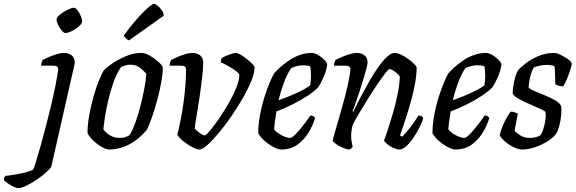

<svg xmlns="http://www.w3.org/2000/svg" viewBox="-155 -774 2980 994"><path d="M-62 200Q-70 200 -85.5 192.5Q-101 185 -115 175Q-129 165 -135 158Q-135 150 -132.5 144.5Q-130 139 -128 137Q-94 133 -54 125.5Q-14 118 16 105Q21 97 31.5 62.5Q42 28 55.5 -20Q69 -68 82.5 -120.5Q96 -173 107 -217Q113 -242 120 -273.5Q127 -305 133 -335.5Q139 -366 142.5 -388Q146 -410 146 -414Q146 -425 140 -429.5Q134 -434 117 -434H58Q58 -442 61 -451Q64 -460 66 -464Q80 -471 100 -479.5Q120 -488 140.5 -494Q161 -500 174 -500Q200 -500 216 -487.5Q232 -475 232 -449Q232 -448 231.5 -445Q231 -442 228.5 -430Q226 -418 219 -389L111 87Q107 97 86.5 116Q66 135 38.5 154Q11 173 -16.5 186.5Q-44 200 -62 200ZM184 -603Q176 -603 165 -615.5Q154 -628 146 -644.5Q138 -661 138 -673Q138 -685 156 -699Q174 -713 195.5 -723.5Q217 -734 227 -734Q236 -734 246 -721Q256 -708 263 -691.5Q270 -675 270 -663Q270 -652 253.5 -637.5Q237 -623 216.5 -613Q196 -603 184 -603Z M410 0Q396 0 374 -12Q352 -24 331 -43.5Q310 -63 298 -84Q298 -128 307 -177.5Q316 -227 329 -273.5Q342 -320 356.5 -355.5Q371 -391 381 -408Q394 -423 425 -444.5Q456 -466 496.5 -483Q537 -500 577 -500Q596 -500 620.5 -486Q645 -472 664.5 -454.5Q684 -437 688 -425Q688 -394 680 -349Q672 -304 659 -256Q646 -208 631.5 -166.5Q617 -125 605 -102Q565 -53 514 -26.5Q463 0 410 0ZM467 -60Q480 -60 490.5 -63Q501 -66 514 -73Q525 -87 537.5 -117.5Q550 -148 561.5 -187Q573 -226 582 -266.5Q591 -307 596.5 -340.5Q602 -374 602 -393Q585 -412 566.5 -425.5Q548 -439 519 -439Q507 -439 496.5 -436Q486 -433 472 -427Q449 -394 432.5 -347.5Q416 -301 405 -253Q394 -205 388 -165.5Q382 -126 380 -105Q389 -90 411.5 -75Q434 -60 467 -60ZM513 -565Q506 -567 497 -575.5Q488 -584 486 -590Q521 -639 553.5 -675.5Q586 -712 610 -733Q634 -754 643 -754Q649 -754 660.5 -745Q672 -736 682 -722Q692 -708 693 -693Z M877 0Q864 0 841 -12Q818 -24 796 -41.5Q774 -59 763 -76Q784 -160 796 -248.5Q808 -337 808 -414Q808 -425 802 -429.5Q796 -434 779 -434H723Q723 -442 726 -451Q729 -460 731 -464Q745 -471 765 -479.5Q785 -488 805.5 -494Q826 -500 839 -500Q865 -500 881 -487.5Q897 -475 897 -449Q897 -418 891.5 -371Q886 -324 878.5 -273.5Q871 -223 863.5 -179Q856 -135 853 -109Q860 -99 878 -86Q896 -73 907 -73Q917 -79 937.5 -104Q958 -129 983 -166Q1008 -203 1031 -243.5Q1054 -284 1069 -321.5Q1084 -359 1084 -386Q1084 -392 1072 -402Q1060 -412 1043 -422.5Q1026 -433 1010.5 -441Q995 -449 988 -451Q988 -466 994 -474Q1002 -479 1016 -485Q1030 -491 1044.5 -495.5Q1059 -500 1066 -500Q1075 -500 1090.5 -491Q1106 -482 1123 -468.5Q1140 -455 1151.5 -443Q1163 -431 1163 -425Q1163 -397 1146 -355Q1129 -313 1101.5 -265Q1074 -217 1041.5 -170Q1009 -123 976.5 -84.5Q944 -46 918 -23Q892 0 877 0Z M1300 0Q1286 0 1262.5 -12Q1239 -24 1216.5 -43.5Q1194 -63 1182 -84Q1182 -128 1190.5 -175.5Q1199 -223 1212.5 -266.5Q1226 -310 1240 -343.5Q1254 -377 1264 -394Q1273 -405 1292 -422.5Q1311 -440 1336.5 -458Q1362 -476 1393 -488Q1424 -500 1458 -500Q1474 -500 1492.5 -489Q1511 -478 1524.5 -464Q1538 -450 1539 -441Q1535 -408 1520.5 -375.5Q1506 -343 1493 -323Q1476 -304 1441 -280.5Q1406 -257 1362.5 -235Q1319 -213 1276 -197Q1271 -168 1268 -143.5Q1265 -119 1264 -105Q1270 -95 1285 -84.5Q1300 -74 1317 -67Q1334 -60 1346 -60Q1356 -60 1372 -76Q1388 -92 1405.5 -113.5Q1423 -135 1436 -153Q1449 -171 1452 -176Q1461 -176 1467.5 -172Q1474 -168 1476 -163Q1467 -130 1445 -92Q1423 -54 1387.5 -27Q1352 0 1300 0ZM1287 -255Q1336 -272 1380.5 -292.5Q1425 -313 1451 -332Q1452 -340 1453.5 -353Q1455 -366 1455 -375Q1455 -410 1451 -431Q1441 -434 1432 -435Q1423 -436 1413 -436Q1385 -436 1352 -421Q1330 -388 1314 -344Q1298 -300 1287 -255Z M1654 0Q1641 0 1621 -8.5Q1601 -17 1585.5 -28Q1570 -39 1567 -46Q1570 -59 1579 -90.5Q1588 -122 1601 -166Q1614 -210 1627 -259Q1636 -292 1643.5 -325.5Q1651 -359 1655 -383.5Q1659 -408 1659 -414Q1659 -425 1653 -429.5Q1647 -434 1630 -434H1574Q1574 -442 1577 -451Q1580 -460 1582 -464Q1596 -471 1616 -479.5Q1636 -488 1656.5 -494Q1677 -500 1690 -500Q1716 -500 1732 -487.5Q1748 -475 1748 -449Q1748 -442 1741.5 -417Q1735 -392 1725 -359.5Q1715 -327 1704 -293.5Q1693 -260 1684 -234.5Q1675 -209 1670 -199L1674 -195Q1690 -230 1711.5 -270.5Q1733 -311 1756 -351.5Q1779 -392 1802.5 -425.5Q1826 -459 1848 -479.5Q1870 -500 1887 -500Q1902 -500 1921 -491Q1940 -482 1958 -469Q1976 -456 1988.5 -443.5Q2001 -431 2002 -425Q2002 -388 1994 -343.5Q1986 -299 1973.5 -253.5Q1961 -208 1948.5 -169.5Q1936 -131 1927 -105Q1918 -79 1916 -73L1927 -66Q1937 -76 1953.5 -95.5Q1970 -115 1986 -137.5Q2002 -160 2012 -176Q2021 -176 2027.5 -172Q2034 -168 2036 -163Q2031 -142 2017 -114.5Q2003 -87 1985 -60.5Q1967 -34 1948 -17Q1929 0 1913 0Q1900 0 1882 -8Q1864 -16 1850 -27.5Q1836 -39 1833 -47Q1838 -58 1850 -94Q1862 -130 1876.5 -178.5Q1891 -227 1902 -279.5Q1913 -332 1915 -376Q1911 -386 1900 -395Q1889 -404 1878 -410.5Q1867 -417 1861 -417Q1857 -417 1840.5 -396Q1824 -375 1801.5 -342Q1779 -309 1754.5 -270Q1730 -231 1708 -194Q1686 -157 1672 -130Q1663 -100 1663 -70Q1663 -56 1665 -42.5Q1667 -29 1671 -15Q1670 -12 1665.5 -7.5Q1661 -3 1654 0Z M2202 0Q2188 0 2164.5 -12Q2141 -24 2118.5 -43.5Q2096 -63 2084 -84Q2084 -128 2092.5 -175.5Q2101 -223 2114.5 -266.5Q2128 -310 2142 -343.5Q2156 -377 2166 -394Q2175 -405 2194 -422.5Q2213 -440 2238.5 -458Q2264 -476 2295 -488Q2326 -500 2360 -500Q2376 -500 2394.5 -489Q2413 -478 2426.5 -464Q2440 -450 2441 -441Q2437 -408 2422.5 -375.5Q2408 -343 2395 -323Q2378 -304 2343 -280.5Q2308 -257 2264.5 -235Q2221 -213 2178 -197Q2173 -168 2170 -143.5Q2167 -119 2166 -105Q2172 -95 2187 -84.5Q2202 -74 2219 -67Q2236 -60 2248 -60Q2258 -60 2274 -76Q2290 -92 2307.5 -113.5Q2325 -135 2338 -153Q2351 -171 2354 -176Q2363 -176 2369.5 -172Q2376 -168 2378 -163Q2369 -130 2347 -92Q2325 -54 2289.5 -27Q2254 0 2202 0ZM2189 -255Q2238 -272 2282.5 -292.5Q2327 -313 2353 -332Q2354 -340 2355.5 -353Q2357 -366 2357 -375Q2357 -410 2353 -431Q2343 -434 2334 -435Q2325 -436 2315 -436Q2287 -436 2254 -421Q2232 -388 2216 -344Q2200 -300 2189 -255Z M2549 0Q2527 0 2501 -13.5Q2475 -27 2455.5 -45Q2436 -63 2432 -75Q2438 -101 2449 -126Q2460 -151 2471.5 -170Q2483 -189 2489 -196Q2500 -196 2510 -192.5Q2520 -189 2526 -185Q2523 -170 2518 -145Q2513 -120 2509 -97Q2521 -84 2540.5 -72Q2560 -60 2588 -60Q2600 -60 2615 -63Q2630 -66 2640 -72Q2650 -81 2657.5 -104.5Q2665 -128 2668.5 -153.5Q2672 -179 2669 -193Q2667 -199 2649.5 -207Q2632 -215 2608 -225.5Q2584 -236 2560 -247Q2536 -258 2519 -269.5Q2502 -281 2499 -291Q2499 -302 2502 -325Q2505 -348 2512 -373Q2519 -398 2530 -414Q2540 -425 2566 -445.5Q2592 -466 2630.5 -483Q2669 -500 2714 -500Q2727 -500 2748.5 -489.5Q2770 -479 2787.5 -466Q2805 -453 2805 -444Q2805 -436 2797.5 -412.5Q2790 -389 2780 -364.5Q2770 -340 2760 -327Q2747 -327 2736 -330.5Q2725 -334 2720 -338Q2719 -360 2718.5 -387Q2718 -414 2716 -431Q2708 -435 2697.5 -436.5Q2687 -438 2676 -438Q2654 -438 2634.5 -433Q2615 -428 2609 -425Q2599 -410 2591 -380Q2583 -350 2582 -320Q2591 -311 2616 -301Q2641 -291 2669.5 -279Q2698 -267 2721 -253.5Q2744 -240 2750 -225Q2753 -203 2750 -174.5Q2747 -146 2740 -120.5Q2733 -95 2723 -80Q2707 -59 2676.5 -40.5Q2646 -22 2612 -11Q2578 0 2549 0Z"/></svg>

Font: Texturina 72pt 72pt Medium
Style: Italic
Weight: 500
Italic angle: -11°
Designer: Guillermo Torres Carreño
Foundry: Omnibus-Type
Version: Version 1.002; ttfautohint (v1.8.3)